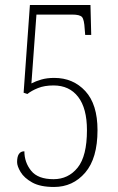

<svg xmlns="http://www.w3.org/2000/svg" viewBox="-20 -734 469 764"><path d="M195 10Q140 10 108 -8Q76 -26 62 -49.5Q48 -73 48 -89Q48 -132 77 -132Q77 -88 104 -54.5Q131 -21 193 -21Q252 -21 289 -67Q326 -113 326 -216Q326 -303 291 -348.5Q256 -394 193 -394Q157 -394 131 -383.5Q105 -373 89 -360L74 -365L99 -714H340L343 -595H319L317 -619Q315 -656 306.5 -666Q298 -676 267 -676H125L105 -402Q122 -411 144.5 -417.5Q167 -424 196 -424Q271 -424 319.5 -371.5Q368 -319 368 -216Q368 -104 319 -47Q270 10 195 10Z"/></svg>

Font: Noto Serif Ethiopic ExtraCondensed ExtraLight
Style: Regular
Weight: 200
Width: 2
Designer: Monotype Design Team
Foundry: Monotype Imaging Inc.
Version: Version 2.102; ttfautohint (v1.8.4.7-5d5b)